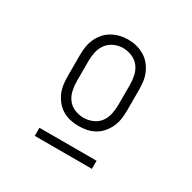

<svg xmlns="http://www.w3.org/2000/svg" viewBox="-119 -820 738 739"><g transform="rotate(30 250.0 -450.5)"><path d="M250 -317Q231 -317 212.5 -321Q194 -325 178 -334.5Q162 -344 150 -358.5Q138 -373 130.5 -390Q123 -407 120.5 -425.5Q118 -444 118 -463V-554Q118 -573 120.5 -591.5Q123 -610 130.5 -627Q138 -644 150 -658.5Q162 -673 178.5 -682.5Q195 -692 213 -696.5Q231 -701 250 -701Q269 -701 287 -696.5Q305 -692 321.5 -682.5Q338 -673 350 -658.5Q362 -644 369.5 -627Q377 -610 379.5 -591.5Q382 -573 382 -554V-463Q382 -444 379.5 -425.5Q377 -407 369.5 -390Q362 -373 350 -358.5Q338 -344 322 -334.5Q306 -325 287.5 -321Q269 -317 250 -317ZM250 -354Q270 -354 289.5 -362Q309 -370 321 -386Q333 -402 337.5 -422.5Q342 -443 342 -463V-554Q342 -574 337.5 -594.5Q333 -615 320.5 -631Q308 -647 288.5 -655Q269 -663 249 -663Q229 -663 210 -654.5Q191 -646 179 -630Q167 -614 162.5 -594Q158 -574 158 -554V-463Q158 -443 162.5 -422.5Q167 -402 179 -386Q191 -370 210.5 -362Q230 -354 250 -354ZM123 -200V-236H377V-200Z"/></g></svg>

Font: iosevka_custom_sans_ss08 XLt
Style: Regular
Weight: 200
Designer: Belleve Invis
Foundry: Belleve Invis
Version: Version 10.3.0; ttfautohint (v1.8.3)